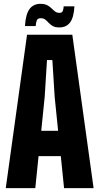

<svg xmlns="http://www.w3.org/2000/svg" viewBox="-20 -981 518 1001"><path d="M10 0 121 -800H357L468 0H314L297 -167H181L164 0ZM195 -299H283L265 -476L253 -668H225L213 -476ZM312 -948H368Q365 -890.5 345.5 -864.2Q326 -838 289.5 -838Q268 -838 255.2 -845.2Q242.5 -852.5 233.8 -862Q225 -871.5 216 -878.8Q207 -886 192.5 -886Q176.5 -886 172 -875Q167.5 -864 166 -845H110Q114 -907.5 134.2 -934.2Q154.5 -961 191 -961Q212.5 -961 226 -954Q239.5 -947 248.8 -937.5Q258 -928 267.2 -921Q276.5 -914 289.5 -914Q302.5 -914 306.8 -922.5Q311 -931 312 -948Z"/></svg>

Font: Big Shoulders Display Thin Black
Style: Regular
Weight: 900
Version: Version 2.002